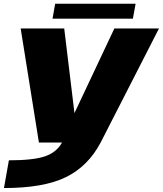

<svg xmlns="http://www.w3.org/2000/svg" viewBox="-40 -738 842 994"><path d="M161.5 0 67 -590.5H292.5L345.5 -152.5L552 -590.5H783L481 0Q416 123 301 179.2Q186 235.5 -19.5 235.5L6 92Q131.5 92 192.5 71.5Q253.5 50.5 281 0ZM232 -641.5 245.5 -718.5H662L648 -641.5Z"/></svg>

Font: Anybody ExtraExpanded ExtraBold
Style: Italic
Weight: 800
Width: 8
Italic angle: -10°
Designer: Tyler Finck
Foundry: Etcetera Type Company
Version: Version 1.010; ttfautohint (v1.8.3) -l 8 -r 50 -G 200 -x 14 